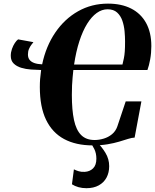

<svg xmlns="http://www.w3.org/2000/svg" viewBox="-20 -772 835 1034"><path d="M479.5 11Q389 11 325.2 -23.2Q261.5 -57.5 228 -127Q194.5 -196.5 194.5 -303.5Q194.5 -327 196 -346Q197.5 -365 201.5 -395Q176 -395.5 147.5 -397.5Q119 -399.5 94.2 -407Q69.5 -414.5 53.8 -429.8Q38 -445 38 -471.5Q38 -490.5 44.5 -508.8Q51 -527 60 -540.5Q69 -554 77.5 -560L160 -545Q155.5 -539.5 148.5 -530.2Q141.5 -521 136 -508.2Q130.5 -495.5 130.5 -478.5Q130.5 -461 139.2 -449.8Q148 -438.5 165 -432.5Q182 -426.5 207 -425.5Q227.5 -523 277.8 -596.8Q328 -670.5 400.8 -711.5Q473.5 -752.5 561.5 -752.5Q634 -752.5 686.2 -726Q738.5 -699.5 766.8 -648.2Q795 -597 795 -523.5Q795 -486.5 788.8 -452.2Q782.5 -418 774 -395H375Q373 -374.5 371 -354.5Q369 -334.5 368 -311.8Q367 -289 367 -260.5Q367 -179.5 378.5 -125.8Q390 -72 416.8 -45Q443.5 -18 489.5 -18Q513.5 -18 538.5 -25.5Q563.5 -33 583.2 -49.2Q603 -65.5 612 -91.5L657 -226H741.5L705 -31Q690.5 -30.5 669.8 -24Q649 -17.5 621.8 -9.2Q594.5 -1 559.2 5Q524 11 479.5 11ZM639.5 -424.5Q644 -442.5 647.2 -458.5Q650.5 -474.5 652 -495.2Q653.5 -516 653.5 -549Q653.5 -574.5 650.8 -604.2Q648 -634 638.8 -660.8Q629.5 -687.5 610.5 -704.8Q591.5 -722 559.5 -722Q528.5 -722 500.8 -702Q473 -682 449.2 -643.8Q425.5 -605.5 407.5 -550.2Q389.5 -495 379 -424.5ZM445.5 241.5Q422.5 241.5 402.8 236Q383 230.5 367.5 220.5L378 140Q390 146 403.8 150.2Q417.5 154.5 436.5 153.5Q463.5 152 481.2 134.8Q499 117.5 499 82.5Q499 53.5 488 31Q477 8.5 466 -4L497 -6L504 -4Q528.5 19 548.2 51.8Q568 84.5 568 123Q568 157.5 553.8 184.2Q539.5 211 512 226.2Q484.5 241.5 445.5 241.5Z"/></svg>

Font: Merriweather 144pt ExtraBold
Style: Italic
Weight: 800
Italic angle: -7.8°
Version: Version 2.101